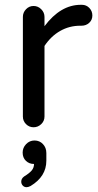

<svg xmlns="http://www.w3.org/2000/svg" viewBox="-20 -529 414 807"><path d="M76.2 -39.1V-458Q76.2 -476.6 89.4 -490.2Q102.5 -503.9 121.1 -503.9Q139.6 -503.9 153.3 -490.2Q167 -476.6 167 -458V-418.9Q234.4 -508.8 319.3 -508.8H324.2Q342.8 -508.8 355.5 -495.6Q368.2 -482.4 368.2 -463.9Q368.2 -445.3 355 -433.1Q341.8 -420.9 322.3 -420.9H317.4Q271.5 -420.9 232.9 -398.9Q194.3 -377 167 -335.9V-39.1Q167 -20.5 153.3 -7.3Q139.6 5.9 121.1 5.9Q102.5 5.9 89.4 -7.3Q76.2 -20.5 76.2 -39.1ZM69.3 234.4Q69.3 221.7 81.1 212.9Q103.5 199.2 113.3 187.5Q123 175.8 123 160.2Q102.5 160.2 88.9 147Q75.2 133.8 75.2 112.3Q75.2 91.8 89.8 76.7Q104.5 61.5 125 61.5Q146.5 61.5 160.6 76.7Q174.8 91.8 174.8 114.3V146.5Q174.8 212.9 108.4 252.9Q98.6 257.8 91.8 257.8Q82 257.8 75.7 251Q69.3 244.1 69.3 234.4Z"/></svg>

Font: jf-openhuninn-1.0
Style: Regular
Weight: 400
Designer: [Kosugi Maru]
      Designed by Motoya company      

      [Varela Round]
      Joe Prince(Latin component); Avraham Co
Foundry: justfont CO.,LTD.
Version: 1.0